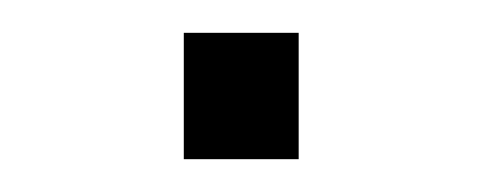

<svg xmlns="http://www.w3.org/2000/svg" viewBox="-20 -97 294 117"><path d="M92 -77H162V0H92Z"/></svg>

Font: Sora-SIA ExtraLight
Style: Regular
Weight: 200
Designer: Jonathan Barnbrook, Julián Moncada
Foundry: Barnbrook Fonts
Version: Version 2.000